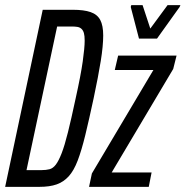

<svg xmlns="http://www.w3.org/2000/svg" viewBox="-21 -726 721 746"><path d="M-1 0 145 -688H262Q305 -688 331 -679Q357 -670 368.5 -648.5Q380 -627 380 -588Q380 -548 370.5 -489Q361 -430 343 -345Q325 -261 310.5 -201.5Q296 -142 281 -102.5Q266 -63 246 -41Q226 -19 199 -9.5Q172 0 132 0ZM82 -65H140Q158 -65 171.5 -68.5Q185 -72 196 -86.5Q207 -101 218.5 -130.5Q230 -160 243 -212Q256 -264 273 -344Q293 -434 300.5 -487.5Q308 -541 308 -568Q308 -587 305 -597.5Q302 -608 295.5 -614Q289 -620 279.5 -621.5Q270 -623 258 -623H201ZM325 0 336 -52 575 -454H425L438 -510H665L652 -458L413 -56H568L557 0ZM519 -576 487 -699 489 -706H533L563 -615L630 -706H680L677 -699L589 -576Z"/></svg>

Font: Saira UltraCondensed Medium
Style: Italic
Weight: 500
Width: 1
Italic angle: -12°
Designer: Hector Gatti with collaboration of the Omnibus-Type team
Foundry: Omnibus-Type
Version: Version 1.101